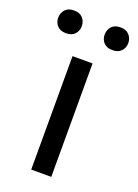

<svg xmlns="http://www.w3.org/2000/svg" viewBox="-173 -758 588 817"><g transform="rotate(20 121.5 -349.5)"><path d="M76.7 0V-513.7H167.5V0ZM-36.6 -646.5Q-36.6 -668.5 -22.9 -683.6Q-9.3 -698.7 16.6 -698.7Q43 -698.7 56.6 -683.6Q70.3 -668.5 70.3 -646.5Q70.3 -625.5 56.6 -610.6Q43 -595.7 16.6 -595.7Q-9.3 -595.7 -22.9 -610.6Q-36.6 -625.5 -36.6 -646.5ZM173.8 -646.5Q173.8 -668.5 187.3 -683.6Q200.7 -698.7 227.1 -698.7Q252.9 -698.7 266.8 -683.6Q280.8 -668.5 280.8 -646.5Q280.8 -625.5 266.8 -610.6Q252.9 -595.7 227.1 -595.7Q200.7 -595.7 187.3 -610.6Q173.8 -625.5 173.8 -646.5Z"/></g></svg>

Font: RobotoFlex
Style: Regular
Weight: 400
Designer: Berlow after Robertson
Foundry: Google
Version: Version 2.136